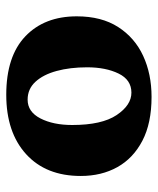

<svg xmlns="http://www.w3.org/2000/svg" viewBox="36 -544 516 629"><g transform="rotate(90 294.5 -229.0)"><path d="M290 9Q164 9 98.5 -53.5Q33 -116 33 -222Q33 -303 68 -357.5Q103 -412 162.5 -439.5Q222 -467 297 -467Q383 -467 440.5 -437Q498 -407 527 -355Q556 -303 556 -235Q556 -121 484.5 -56Q413 9 290 9ZM306 -61Q346 -61 367.5 -103Q389 -145 389 -207Q389 -304 356.5 -352.5Q324 -401 283 -401Q241 -401 220.5 -359Q200 -317 200 -256Q200 -200 212 -156Q224 -112 247.5 -86.5Q271 -61 306 -61Z"/></g></svg>

Font: Vollkorn ExtraBold
Style: Regular
Weight: 800
Designer: Friedrich Althausen
Foundry: Friedrich Althausen
Version: Version 5.000; ttfautohint (v1.8.3)